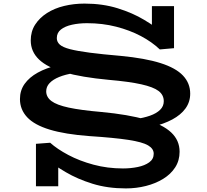

<svg xmlns="http://www.w3.org/2000/svg" viewBox="-20 -720 1153 1068"><path d="M686 5 639 -52Q689 -52 734 -58Q779 -64 814.5 -76.5Q850 -89 870.5 -109Q891 -129 891 -157Q891 -192 862 -214Q833 -236 766 -251Q699 -266 584 -276Q434 -290 338.5 -317.5Q243 -345 197 -389Q151 -433 151 -495Q151 -545 175.5 -583Q200 -621 241.5 -647.5Q283 -674 337 -687Q391 -700 450 -700Q551 -700 634.5 -674Q718 -648 782 -609.5Q846 -571 890 -535L825 -519V-686H948V-452L869 -445Q825 -487 763.5 -519.5Q702 -552 626 -571.5Q550 -591 464 -591Q419 -591 380.5 -582.5Q342 -574 319 -556Q296 -538 296 -508Q296 -487 312.5 -472Q329 -457 369.5 -446.5Q410 -436 479 -427Q548 -418 653 -409Q788 -396 873 -369Q958 -342 998 -299.5Q1038 -257 1038 -199Q1038 -153 1012 -117Q986 -81 938.5 -55.5Q891 -30 827 -15Q763 0 686 5ZM680 328Q578 328 494.5 302Q411 276 346.5 238Q282 200 238 165L304 147V316H180V80L259 74Q298 109 360 142Q422 175 500 196Q578 217 664 217Q707 217 746 209Q785 201 810 183Q835 165 835 135Q835 107 803.5 88.5Q772 70 693.5 58Q615 46 477 37Q342 27 256.5 1Q171 -25 131 -68Q91 -111 91 -169Q91 -217 117 -253.5Q143 -290 190 -316Q237 -342 301 -357Q365 -372 442 -378L489 -320Q436 -320 390 -313Q344 -306 309.5 -292Q275 -278 256 -258Q237 -238 237 -212Q237 -180 266 -158Q295 -136 362 -121.5Q429 -107 545 -97Q694 -83 790 -55Q886 -27 932.5 17Q979 61 979 124Q979 173 954.5 211Q930 249 887.5 275Q845 301 791.5 314.5Q738 328 680 328Z"/></svg>

Font: BioRhyme Expanded SemiBold
Style: Regular
Weight: 600
Width: 7
Designer: Aoife Mooney
Foundry: Aoife Mooney Type
Version: Version 1.600;gftools[0.9.33]